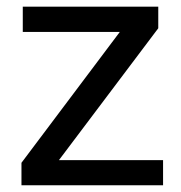

<svg xmlns="http://www.w3.org/2000/svg" viewBox="-20 -548 536 568"><path d="M462.4 -74.2V0H43.5V-66.4L334.5 -453.6H47.4V-528.3H448.2V-464.4L154.3 -74.2Z"/></svg>

Font: Vazirmatn FD
Style: Regular
Weight: 400
Designer: Saber Rastikerdar
Foundry: Saber Rastikerdar
Version: Version 33.001